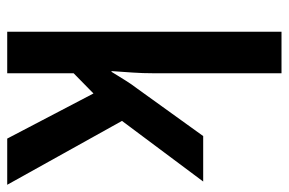

<svg xmlns="http://www.w3.org/2000/svg" viewBox="-154 -739 800 532"><g transform="rotate(90 246.0 -473.0)"><path d="M183 -499Q183 -468 181 -440Q179 -412 177 -382H179Q192 -403 202.5 -420Q213 -437 226 -454L357 -636H483L315 -411L492 -93H364L239 -332L183 -277V-93H68V-853H183Z"/></g></svg>

Font: Noto Sans Kannada UI Condensed SemiBold
Style: Regular
Weight: 600
Width: 3
Designer: Jelle Bosma - Monotype Design Team
Foundry: Monotype Imaging Inc.
Version: Version 2.005; ttfautohint (v1.8.4.7-5d5b)